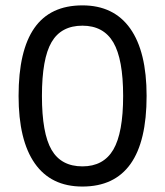

<svg xmlns="http://www.w3.org/2000/svg" viewBox="-20 -681 612 711"><path d="M285.2 9.8Q168.9 9.8 108.9 -75.9Q48.8 -161.6 48.8 -325.7Q48.8 -493.7 107.4 -577.4Q166 -661.1 285.2 -661.1Q401.4 -661.1 462.2 -575.4Q522.9 -489.7 522.9 -325.7Q522.9 -157.7 463.4 -74Q403.8 9.8 285.2 9.8ZM285.2 -64.9Q363.3 -64.9 399.7 -127Q436 -189 436 -325.7Q436 -461.9 399.7 -523.9Q363.3 -585.9 285.2 -585.9Q206.5 -585.9 170.9 -524.9Q135.3 -463.9 135.3 -325.7Q135.3 -187.5 170.9 -126.2Q206.5 -64.9 285.2 -64.9Z"/></svg>

Font: Noto Sans Telugu
Style: Regular
Weight: 400
Designer: Monotype Design team
Foundry: Monotype Imaging Inc.
Version: Version 1.04 uh